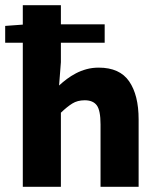

<svg xmlns="http://www.w3.org/2000/svg" viewBox="-23 -721 614 741"><path d="M65 0V-556H-3V-621L65 -626V-701H212V-627H381V-556H212V-481L205 -391Q219 -404 235 -416Q251 -428 270 -438Q289 -448 311 -454Q333 -460 358 -460Q439 -460 475.5 -407Q512 -354 512 -260V0H365V-241Q365 -295 350.5 -314.5Q336 -334 304 -334Q276 -334 256 -321.5Q236 -309 212 -286V0Z"/></svg>

Font: Giro Regular
Style: Bold
Weight: 700
Designer: Paul D. Hunt
Foundry: Adobe Systems Incorporated
Version: Version 1.000;PS 1.0;hotconv 1.0.88;makeotf.lib2.5.647800